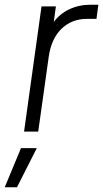

<svg xmlns="http://www.w3.org/2000/svg" viewBox="-56 -558 437 814"><path d="M46 0H106L151 -320C165 -418 226 -478 312 -478H353L361 -538H328C262 -538 206 -511 172 -465L181 -531H120ZM-36 236H16L100 70H33Z"/></svg>

Font: Mluvka Light
Style: Italic
Weight: 300
Italic angle: -8°
Designer: Modified by Jiří Krblich, Original typeface by Gumpita Rahayu
Foundry: Gumpita Rahayu & Jiří Krblich
Version: Version 2.000;Glyphs 3.1.1 (3134)